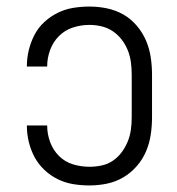

<svg xmlns="http://www.w3.org/2000/svg" viewBox="-20 -558 540 586"><path d="M253 8Q280 8 306.5 2.5Q333 -3 356 -16.5Q379 -30 397 -50.5Q415 -71 425.5 -95.5Q436 -120 440 -146.5Q444 -173 444 -200V-330Q444 -357 440 -383.5Q436 -410 425.5 -434.5Q415 -459 397 -480Q379 -501 356 -514Q333 -527 306.5 -532.5Q280 -538 253 -538Q228 -538 203.5 -534Q179 -530 156.5 -519Q134 -508 115.5 -491Q97 -474 85.5 -452Q74 -430 68 -405.5Q62 -381 62 -357Q62 -356 62 -355.5Q62 -355 62 -355H124Q124 -355 124 -355.5Q124 -356 124 -356Q124 -381 133 -405.5Q142 -430 160 -448Q178 -466 202.5 -474Q227 -482 253 -482Q272 -482 290.5 -477.5Q309 -473 324.5 -462.5Q340 -452 351.5 -437Q363 -422 370 -404.5Q377 -387 379.5 -368Q382 -349 382 -330V-200Q382 -181 379.5 -162.5Q377 -144 370 -126.5Q363 -109 351.5 -93.5Q340 -78 324.5 -67.5Q309 -57 290.5 -53Q272 -49 253 -49Q227 -49 202.5 -56.5Q178 -64 160 -82Q142 -100 133 -124.5Q124 -149 124 -174Q124 -175 124 -175Q124 -175 124 -175H62Q62 -175 62 -174.5Q62 -174 62 -174Q62 -149 68 -124.5Q74 -100 85.5 -78.5Q97 -57 115.5 -39.5Q134 -22 156.5 -11Q179 0 203.5 4Q228 8 253 8Z"/></svg>

Font: Iosevka SS09 Light
Style: Regular
Weight: 300
Monospace: yes
Designer: Belleve Invis
Foundry: Belleve Invis
Version: Version 5.2.1; ttfautohint (v1.8.3)